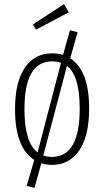

<svg xmlns="http://www.w3.org/2000/svg" viewBox="-20 -792 507 935"><path d="M314.9 -731.9 155.8 -647.9 140.1 -672.9 292 -772ZM321.8 -507.8Q414.1 -449.7 414.1 -263.2Q414.1 -130.4 366 -59.6Q317.9 11.2 232.9 11.2Q208.5 11.2 181.2 2.9L147.9 123L109.9 112.8L147 -13.2Q53.2 -72.8 53.2 -259.8Q53.2 -392.6 101.1 -462.4Q148.9 -532.2 233.9 -532.2Q261.7 -532.2 287.1 -524.9L320.8 -645L357.9 -634.8ZM99.1 -259.8Q99.1 -97.7 163.1 -49.8L276.9 -485.8Q256.8 -493.2 233.9 -493.2Q99.1 -493.2 99.1 -259.8ZM232.9 -27.8Q368.2 -27.8 368.2 -263.2Q368.2 -423.3 306.2 -471.2L190.9 -35.2Q210.9 -27.8 232.9 -27.8Z"/></svg>

Font: Fira Sans Compressed ExtraLight
Style: Regular
Weight: 250
Width: 1
Designer: Carrois Corporate & Edenspiekermann AG
Foundry: Carrois Corporate GbR & Edenspiekermann AG
Version: Version 4.203;PS 004.203;hotconv 1.0.88;makeotf.lib2.5.64775